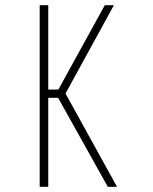

<svg xmlns="http://www.w3.org/2000/svg" viewBox="-20 -720 590 740"><path d="M133 0V-700H166V-375H205L384 -700H419L232.5 -359.5L431 0H395.5L204 -343H166V0Z"/></svg>

Font: Trispace SemiCondensed Thin
Style: Regular
Weight: 100
Width: 4
Designer: Tyler Finck
Foundry: Etcetera Type Company
Version: Version 1.210; ttfautohint (v1.8.3)